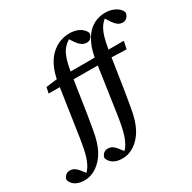

<svg xmlns="http://www.w3.org/2000/svg" viewBox="-369 -945 1391 1391"><g transform="rotate(-30 326.0 -250.0)"><path d="M-49 239Q-83 239 -107 229.5Q-131 220 -144.5 204.5Q-158 189 -163 170Q-159 150 -145 136.5Q-131 123 -109 123Q-92 123 -79.5 129Q-67 135 -55 146.5Q-43 158 -29 177L-6 205H-17H-11L-18 206Q-7 194 4.5 179Q16 164 26 143Q35 124 43 99Q51 74 58 40Q65 6 72 -39Q89 -146 104 -253.5Q119 -361 136 -469Q147 -540 171 -591.5Q195 -643 229 -675.5Q263 -708 303 -723.5Q343 -739 385 -739Q421 -739 448.5 -728.5Q476 -718 492.5 -701Q509 -684 514 -666Q511 -645 498 -631Q485 -617 464 -617Q440 -617 422 -629.5Q404 -642 386 -667L358 -710L376 -712H370L381 -713Q358 -702 339 -687Q320 -672 304.5 -649Q289 -626 277 -589.5Q265 -553 256 -497Q238 -388 221.5 -274.5Q205 -161 186 -54Q177 2 164 43.5Q151 85 134 115.5Q117 146 95 170Q76 190 53.5 206Q31 222 5 230.5Q-21 239 -49 239ZM38 -436 48 -485 175 -501V-495H494L485 -434L171 -436ZM268 239Q234 239 210.5 229.5Q187 220 173 204.5Q159 189 154 170Q158 150 172 136.5Q186 123 209 123Q226 123 238.5 129Q251 135 262.5 146.5Q274 158 288 177L310 204L293 202H310L302 204Q313 192 323.5 178Q334 164 343 143Q353 124 360.5 99Q368 74 375.5 40Q383 6 390 -39Q406 -146 421.5 -253.5Q437 -361 453 -469Q464 -546 487.5 -598Q511 -650 542 -681Q573 -712 609.5 -725.5Q646 -739 683 -739Q720 -739 748 -728Q776 -717 793.5 -700Q811 -683 815 -664Q812 -643 797.5 -628Q783 -613 762 -613Q739 -613 721.5 -626Q704 -639 686 -665L657 -711L674 -712H665L672 -711Q655 -699 641 -684Q627 -669 615 -646.5Q603 -624 592.5 -588Q582 -552 573 -497Q556 -388 539 -274.5Q522 -161 503 -54Q494 2 481 43.5Q468 85 451 115.5Q434 146 412 170Q394 190 371 206Q348 222 322.5 230.5Q297 239 268 239ZM355 -436 366 -485 493 -501V-495H701L687 -431L488 -438Z"/></g></svg>

Font: Source Serif 4 SemiBold
Style: Italic
Weight: 600
Italic angle: -12°
Designer: Frank Grießhammer
Foundry: Adobe Systems Incorporated
Version: Version 4.004;hotconv 1.0.116;makeotfexe 2.5.65601